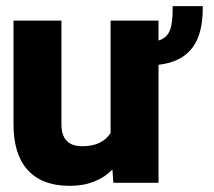

<svg xmlns="http://www.w3.org/2000/svg" viewBox="-20 -595 698 625"><path d="M24 -189C24 -67 81 10 207 10C268 10 313 -10 346 -43L349 0H496V-384C598 -396 640 -459 640 -568V-575H542V-568C542 -509 535 -475 496 -463V-528H340V-162C323 -136 295 -119 248 -119C201 -119 180 -144 180 -191V-528H24Z"/></svg>

Font: Asimov Pro
Style: Blk
Weight: 900
Designer: Google
Version: Version 2.000980; 2014